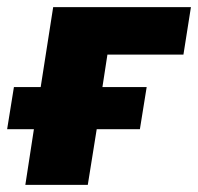

<svg xmlns="http://www.w3.org/2000/svg" viewBox="-28 -518 555 538"><path d="M43 0 67 -156H-8L11 -274H86L121 -498H507L486 -365H273L259 -274H383L364 -156H243L218 0Z"/></svg>

Font: Nunito Sans 10pt SemiCondensed Black
Style: Italic
Weight: 900
Width: 4
Italic angle: -9°
Designer: Vernon Adams
Foundry: Vernon Adams
Version: Version 3.101;gftools[0.9.27]